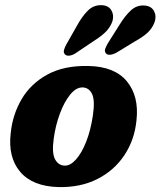

<svg xmlns="http://www.w3.org/2000/svg" viewBox="-20 -730 636 761"><path d="M330 -468.5Q434.5 -466.5 483 -407.5Q531.5 -348.5 521 -253.5Q513.5 -176 473.2 -115.2Q433 -54.5 366 -20.5Q299 13.5 211 11.5Q108.5 8.5 59.8 -49.2Q11 -107 22.5 -203Q30 -276 65.8 -337Q101.5 -398 167.2 -434.2Q233 -470.5 330 -468.5ZM235.5 -73.5Q258.5 -72.5 281.2 -98Q304 -123.5 321.8 -168.8Q339.5 -214 348 -271.5Q357 -331.5 345.2 -356.8Q333.5 -382 308.5 -383.5Q282.5 -384.5 258.8 -355.8Q235 -327 217.5 -280Q200 -233 193 -181Q185 -124 197.8 -99.5Q210.5 -75 235.5 -73.5ZM285 -628Q305 -664.5 327.8 -687.5Q350.5 -710.5 382.5 -709.5Q409.5 -708.5 421 -689.8Q432.5 -671 426 -647Q418 -623.5 400.8 -605.5Q383.5 -587.5 351 -567L278 -518Q267 -511 255.2 -509.5Q243.5 -508 237.5 -514.5Q231 -521 233.5 -531.2Q236 -541.5 243 -554ZM453.5 -631.5Q475.5 -667.5 499.2 -689.2Q523 -711 554.5 -708Q580.5 -705.5 590.8 -685.5Q601 -665.5 592.5 -641.5Q583.5 -618 565.5 -601Q547.5 -584 514 -565.5L439.5 -520Q428 -514 416.5 -513Q405 -512 399.5 -519Q393.5 -526.5 397 -536.5Q400.5 -546.5 407.5 -558.5Z"/></svg>

Font: Fraunces 72pt SuperSoft
Style: Bold Italic
Weight: 700
Italic angle: -16°
Version: Version 1.000;[0bf87f6ff]